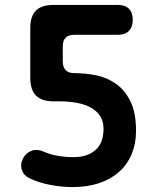

<svg xmlns="http://www.w3.org/2000/svg" viewBox="-20 -750 640 780"><path d="M532.6 -218Q532.6 -166.5 515.1 -124.4Q497.5 -82.2 464.3 -52.3Q431 -22.4 383.3 -6.2Q335.5 10 274.8 10Q229.7 10 183.1 0.9Q136.4 -8.1 99.6 -25.9Q76.8 -36.7 68.9 -59.5Q61.1 -82.2 73.6 -106.4Q84.4 -127.9 107.2 -137.2Q129.9 -146.4 159.4 -133.3Q183.6 -122.3 215 -116.9Q246.3 -111.5 278.3 -111.5Q334.9 -111.5 367.7 -140.3Q400.6 -169.1 400.6 -226.7Q400.6 -256.7 387.1 -277.9Q373.6 -299.1 349.7 -312.5Q325.8 -326 292.4 -332.2Q259.1 -338.4 219.1 -338.4H197Q149 -338.4 126 -362.1Q103 -385.8 103 -434.1V-636Q103 -684 126 -707Q149 -730 197 -730H458.9Q488.2 -730 503.8 -714.4Q519.3 -698.9 519.3 -669.6Q519.3 -640.3 503.8 -624.4Q488.2 -608.5 458.9 -608.5H282Q257.8 -608.5 246.4 -596.7Q235 -585 235 -561.5V-501.3Q235 -477.8 246.4 -465.4Q257.8 -452.9 282 -452.9Q326.4 -452.9 370.7 -444Q414.9 -435 451.2 -409.5Q487.5 -383.9 510.1 -338Q532.6 -292 532.6 -218Z"/></svg>

Font: Maple Mono
Style: Regular
Weight: 400
Monospace: yes
Designer: subframe7536
Version: Version 7.300